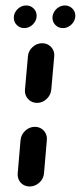

<svg xmlns="http://www.w3.org/2000/svg" viewBox="-20 -675 293 695"><path d="M87.4 0Q74.4 0 64.1 -6.3Q53.7 -12.6 48.3 -23.7Q43 -34.8 44.1 -47.8L54.4 -168.1Q56.3 -187.8 71.5 -201.9Q86.7 -215.9 106.3 -215.9Q119.3 -215.9 129.6 -209.4Q140 -203 145.4 -192Q150.7 -181.1 149.6 -168.1L139.3 -47.8Q137.8 -27.8 122.4 -13.9Q107 0 87.4 0ZM114.1 -302.6Q101.1 -302.6 90.7 -309.1Q80.4 -315.6 74.8 -326.5Q69.3 -337.4 70.4 -350.4L81.1 -471.1Q82.6 -490.7 97.8 -504.6Q113 -518.5 132.6 -518.5Q145.6 -518.5 155.9 -512.2Q166.3 -505.9 171.9 -495Q177.4 -484.1 176.3 -471.1L165.6 -350.4Q163.7 -330.7 148.7 -316.7Q133.7 -302.6 114.1 -302.6ZM170 -610.4Q170 -622.2 176.3 -632.6Q182.6 -643 193 -649.1Q203.3 -655.2 214.8 -655.2Q230.7 -655.2 241.7 -644.4Q252.6 -633.7 252.6 -617.8Q252.6 -606.3 246.3 -595.9Q240 -585.6 229.6 -579.4Q219.3 -573.3 207.8 -573.3Q191.9 -573.3 180.9 -584.1Q170 -594.8 170 -610.4ZM30 -610.7Q30 -622.6 36.3 -632.8Q42.6 -643 52.8 -649.1Q63 -655.2 74.8 -655.2Q90.7 -655.2 101.7 -644.4Q112.6 -633.7 112.6 -617.8Q112.6 -606.3 106.3 -595.9Q100 -585.6 89.6 -579.4Q79.3 -573.3 67.8 -573.3Q51.9 -573.3 40.9 -584.3Q30 -595.2 30 -610.7Z"/></svg>

Font: 26F Galaxy Sans Extra Bold
Style: Italic
Weight: 800
Italic angle: -5°
Designer: C₂₉H₂₅N₃O₅
Version: Version 1.200